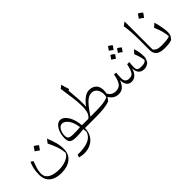

<svg xmlns="http://www.w3.org/2000/svg" viewBox="73 -1713 2966 2966"><g transform="rotate(-45 1555.5 -230.5)"><path d="M603.5 56.6Q597.7 -16.1 574.5 -84.2Q551.3 -152.3 507.8 -239.3L554.7 -299.8Q589.8 -214.4 608.4 -145.3Q627 -76.2 627 -3.4Q627 112.8 548.1 174.6Q469.2 236.3 336.9 236.3Q214.4 236.3 143.6 178.2Q72.8 120.1 72.8 8.8Q72.8 -63 84.7 -118.9Q96.7 -174.8 121.6 -228L161.6 -200.7Q142.6 -151.9 124.5 -94.5Q106.4 -37.1 106.4 15.6Q106.4 63.5 128.9 94Q151.4 124.5 187.5 141.6Q223.6 158.7 266.6 165.5Q309.6 172.4 350.6 172.4Q405.8 172.4 457.8 159.2Q509.8 146 548.8 120.1Q587.9 94.2 603.5 56.6ZM327.6 -363.3Q342.3 -357.4 359.1 -345.9Q376 -334.5 396 -314.9Q384.3 -298.3 372.3 -281.5Q360.4 -264.6 347.7 -247.6Q332.5 -261.7 315.2 -273.7Q297.9 -285.6 280.3 -294.9Q292.5 -312 304 -328.6Q315.4 -345.2 327.6 -363.3Z M898.9 -360.8Q942.9 -360.8 981.9 -323.7Q1021 -286.6 1048.1 -219.7Q1075.2 -152.8 1082.5 -64H1141.1V0H1085Q1084 83 1047.1 144Q1010.3 205.1 947.3 238Q884.3 271 804.7 271Q779.3 271 751.2 266.1Q723.1 261.2 699.2 256.3L713.4 211.4Q866.7 212.9 949.7 177.5Q1032.7 142.1 1061.5 60.1Q1061 41.5 1059.1 26.6Q1057.1 11.7 1054.2 -6.3Q1014.6 -0.5 972.4 2.4Q930.2 5.4 889.6 5.4Q814.5 5.4 782.2 -18.1Q750 -41.5 750 -105.5Q750 -179.7 771.2 -237.3Q792.5 -294.9 826.4 -327.9Q860.4 -360.8 898.9 -360.8ZM879.4 -300.3Q852.1 -300.3 829.3 -278.3Q806.6 -256.3 793 -219.2Q779.3 -182.1 779.3 -136.7Q779.3 -91.8 804.9 -75.2Q830.6 -58.6 897.5 -58.6Q930.2 -58.6 968.3 -59.8Q1006.3 -61 1041 -64.9Q1025.9 -177.2 980.2 -238.8Q934.6 -300.3 879.4 -300.3Z M1543.9 -371.6Q1618.2 -371.6 1661.1 -329.8Q1704.1 -288.1 1704.1 -211.9Q1704.1 -191.4 1702.4 -175Q1700.7 -158.7 1696.3 -143.6Q1719.2 -100.6 1752 -82.3Q1784.7 -64 1827.1 -64H1827.6V0H1827.1Q1779.3 0 1738.8 -22.9Q1698.2 -45.9 1672.9 -94.7Q1656.2 -70.3 1629.4 -38.1Q1562.5 -14.2 1484.4 -7.1Q1406.2 0 1323.2 0H1141.1Q1126.5 0 1126.5 -30.8V-33.2Q1126.5 -64 1141.1 -64H1219.7Q1261.7 -88.4 1278.6 -144Q1295.4 -199.7 1294.2 -282Q1293 -364.3 1279.5 -468Q1266.1 -571.8 1247.6 -692.4L1297.4 -732.4Q1318.8 -666 1337.4 -600.1L1314 -587.4Q1323.7 -491.2 1329.6 -395.3Q1335.4 -299.3 1330.6 -223.1Q1386.7 -295.9 1438.7 -333.7Q1490.7 -371.6 1543.9 -371.6ZM1542 -314.5Q1494.1 -314.5 1450.7 -283.4Q1407.2 -252.4 1363.3 -196.3Q1319.3 -140.1 1269.5 -64Q1407.2 -64 1499.3 -69.1Q1591.3 -74.2 1655.8 -104Q1669.4 -159.7 1658.7 -207.8Q1647.9 -255.9 1617.7 -285.2Q1587.4 -314.5 1542 -314.5Z M2379.4 5.4Q2255.9 5.4 2250.5 -140.6Q2235.4 -72.8 2196 -33.7Q2156.7 5.4 2104 5.4Q1997.1 5.4 1989.7 -140.6Q1961.9 -67.9 1923.1 -33.9Q1884.3 0 1827.6 0Q1813 0 1813 -30.8V-33.2Q1813 -64 1827.6 -64Q1895.5 -64 1931.4 -109.9Q1967.3 -155.8 1988.3 -269L2030.3 -264.2Q2028.3 -238.3 2026.4 -205.1Q2024.4 -171.9 2024.4 -154.8Q2024.4 -103 2045.4 -79.6Q2066.4 -56.2 2113.8 -56.2Q2149.4 -56.2 2171.9 -71.3Q2194.3 -86.4 2210.4 -125.5Q2226.6 -164.6 2242.7 -236.3H2290Q2288.6 -225.6 2286.9 -206.3Q2285.2 -187 2283.9 -166.7Q2282.7 -146.5 2282.7 -132.8Q2282.7 -86.4 2301.8 -70.6Q2320.8 -54.7 2377 -54.7Q2418.9 -54.7 2440.9 -63Q2462.9 -71.3 2479.5 -92.3Q2472.7 -140.6 2460 -184.3Q2447.3 -228 2429.2 -267.6L2481.4 -327.1Q2513.7 -238.8 2513.7 -132.8Q2513.7 -118.2 2512 -107.9Q2510.3 -97.7 2503.2 -82Q2496.1 -66.4 2480 -35.2Q2433.1 5.4 2379.4 5.4ZM2264.6 -460Q2269 -465.8 2307.1 -521.5Q2332.5 -512.2 2368.7 -478Q2358.4 -463.4 2347.4 -448.2Q2336.4 -433.1 2325.2 -417.5Q2296.9 -443.8 2264.6 -460ZM2178.7 -417.5Q2152.8 -441.4 2118.2 -460Q2140.1 -491.7 2160.6 -521.5Q2188 -511.2 2222.2 -478Q2207.5 -457 2178.7 -417.5ZM2189.5 -582.5Q2194.3 -589.4 2231.9 -644Q2261.7 -632.3 2293.5 -600.6Q2282.7 -585.4 2272.7 -571.3Q2262.7 -557.1 2250 -540Q2224.1 -564 2189.5 -582.5Z M2682.1 -732.4V-120.6Q2696.8 -95.2 2728.5 -79.6Q2760.3 -64 2823.2 -64H2823.7V0H2823.2Q2771.5 0 2730.5 -14.2Q2689.5 -28.3 2666 -61.5Q2642.6 -94.7 2642.6 -151.9V-372.1Q2642.6 -466.8 2637 -545.7Q2631.3 -624.5 2620.6 -688.5Z M2914.1 -673.3Q2928.7 -667.5 2945.6 -656Q2962.4 -644.5 2982.4 -625Q2970.7 -608.4 2958.7 -591.6Q2946.8 -574.7 2934.1 -557.6Q2918.9 -571.8 2901.6 -583.7Q2884.3 -595.7 2866.7 -605Q2878.9 -622.1 2890.4 -638.7Q2901.9 -655.3 2914.1 -673.3ZM2823.7 0Q2809.1 0 2809.1 -30.8V-33.2Q2809.1 -64 2823.7 -64H2837.9Q2888.7 -64 2934.8 -69.3Q2981 -74.7 3003.9 -87.4Q3001 -138.2 2985.4 -200.9Q2969.7 -263.7 2935.1 -340.3L2993.2 -392.1Q3005.4 -358.4 3015.9 -311.8Q3026.4 -265.1 3032.7 -220.2Q3039.1 -175.3 3039.1 -146.5Q3039.1 -103.5 3028.3 -78.6Q3017.6 -53.7 2988.3 -21Q2952.1 -8.8 2918.2 -4.4Q2884.3 0 2835.4 0Z"/></g></svg>

Font: Pinar DS1 Light
Style: Regular
Weight: 300
Designer: Amin Abedi
Version: Version 3.000